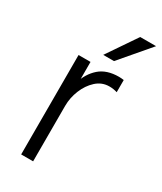

<svg xmlns="http://www.w3.org/2000/svg" viewBox="-182 -780 716 848"><g transform="rotate(30 176.5 -356.0)"><path d="M76 0V-507H137V0ZM304 -511V-449Q294 -452 284.5 -453.5Q275 -455 264 -455Q226 -455 197.5 -429Q169 -403 153 -363.5Q137 -324 137 -283L110 -280Q112 -343 128 -396Q144 -449 180.5 -481Q217 -513 279 -513Q285 -513 291 -512.5Q297 -512 304 -511ZM170 -562 272 -712H353L225 -562Z"/></g></svg>

Font: Hind Variable Light
Style: Regular
Weight: 300
Designer: Manushi Parikh, Satya Rajpurohit
Foundry: Indian Type Foundry
Version: Version 3.000